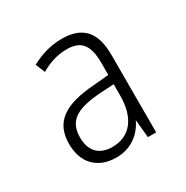

<svg xmlns="http://www.w3.org/2000/svg" viewBox="-90 -799 468 482"><g transform="rotate(-30 144.0 -558.5)"><path d="M147 -722C113 -722 83 -712 58 -698L69 -671C91 -684 116 -693 144 -693C184 -693 203 -674 203 -620V-585L159 -581C75 -575 31 -549 31 -484C31 -427 65 -395 118 -395C157 -395 189 -416 206 -452L211 -400H235V-625C235 -687 210 -722 147 -722ZM166 -556 203 -558V-525C203 -463 175 -423 122 -423C85 -423 63 -444 63 -484C63 -535 96 -551 166 -556Z"/></g></svg>

Font: Noto Sans Thai Looped Condensed ExtraLight
Style: Regular
Weight: 200
Width: 3
Designer: Sasikarn Vongin, Ben Mitchell
Foundry: The Fontpad Ltd
Version: Version 1.001